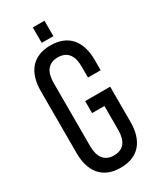

<svg xmlns="http://www.w3.org/2000/svg" viewBox="-211 -897 805 971"><g transform="rotate(-30 191.5 -411.5)"><path d="M160 -830V-740H228V-830ZM191 -707C84 -707 34 -637 34 -531V-169C34 -63 84 7 191 7C299 7 349 -63 349 -169V-375H203V-305H275V-165C275 -102 250 -64 193 -64C137 -64 111 -102 111 -165V-535C111 -598 137 -636 193 -636C250 -636 275 -598 275 -535V-471H349V-531C349 -637 299 -707 191 -707Z"/></g></svg>

Font: VL Bebas Neue Regular
Style: Regular
Weight: 400
Designer: Ryoichi Tsunekawa
Foundry: Ryoichi Tsunekawa
Version: Version 001.003